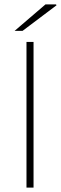

<svg xmlns="http://www.w3.org/2000/svg" viewBox="-20 -850 276 870"><path d="M100 0V-660H132V0ZM46 -710 186 -830H234L236 -826L82 -710Z"/></svg>

Font: SourceSans3VF
Style: Regular
Weight: 200
Designer: Paul D. Hunt
Foundry: Adobe
Version: Version 3.052;hotconv 1.1.0;makeotfexe 2.6.0